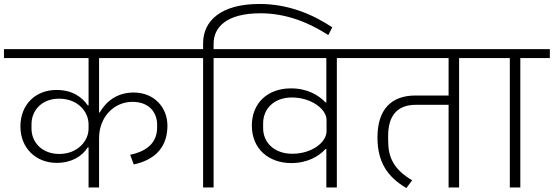

<svg xmlns="http://www.w3.org/2000/svg" viewBox="-40 -946 2795 969"><path d="M407 0H460V-249C460 -357 537 -432 628 -432C716 -432 753 -375 753 -317V-303C753 -235 713 -185 617 -165L635 -116C755 -142 805 -215 805 -312C805 -404 738 -479 635 -479C547 -479 494 -431 463 -378H460V-653H877V-698H-20V-653H407V-414H403C375 -455 326 -492 245 -492C138 -492 63 -417 63 -308C63 -198 142 -124 246 -124C321 -124 374 -157 403 -202H407ZM259 -169C173 -169 119 -227 119 -297V-319C119 -389 171 -448 258 -448C354 -448 407 -381 407 -319V-297C407 -234 351 -169 259 -169Z M985 0H1038V-653H1187V-698H1038V-725C1038 -808 1102 -879 1275 -879C1406 -879 1521 -831 1617 -769L1637 -808C1534 -877 1410 -926 1270 -926C1075 -926 985 -841 985 -727V-698H837V-653H985Z M1607 0H1660V-653H1808V-698H1147V-653H1607V-429H1603C1568 -466 1511 -500 1428 -500C1312 -500 1231 -427 1231 -312C1231 -194 1317 -123 1430 -123C1513 -123 1570 -158 1603 -194H1607ZM1435 -170C1343 -170 1288 -228 1288 -299V-324C1288 -395 1341 -454 1433 -454C1531 -454 1608 -395 1608 -341V-284C1608 -227 1533 -170 1435 -170Z M2011 3 2040 -36C1946 -92 1919 -152 1919 -237V-262C1919 -358 1962 -417 2058 -417H2224V0H2277V-653H2425V-698H1768V-653H2224V-464H2057C1934 -464 1865 -393 1865 -252C1865 -129 1915 -53 2011 3Z M2533 0H2586V-653H2735V-698H2385V-653H2533Z"/></svg>

Font: IBM Plex Devanagari Light
Style: Regular
Weight: 300
Designer: Mike Abbink, Paul van der Laan, Pieter van Rosmalen, Erin McLaughlin
Foundry: Bold Monday
Version: Version 1.0